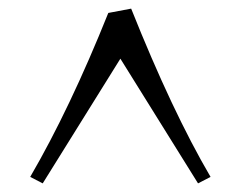

<svg xmlns="http://www.w3.org/2000/svg" viewBox="-20 -716 558 445"><path d="M259 -580 79 -291 50 -306Q142 -464 231 -686L284 -696Q379 -458 468 -306L439 -291Z"/></svg>

Font: Almendra SC
Style: Regular
Weight: 400
Designer: Ana Sanfelippo
Foundry: Ana Sanfelippo
Version: Version 1.002